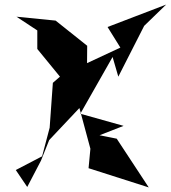

<svg xmlns="http://www.w3.org/2000/svg" viewBox="-20 -777 746 839"><path d="M360 -457 361 -577 223 -687 52 -704 143 -644V-563L242 -442L211 -415L197 -219L164 -94L49 -34L99 40L159 -75L195 -165L327 -305L375 -127L367 -42L630 42L490 -171L415 -186L520 -227L331 -280L472 -528L497 -442L610 -664L706 -757L450 -659L506 -569L317 -481Z"/></svg>

Font: Asimov Silicon
Style: Regular
Weight: 400
Designer: Google
Version: Version 2.000980; 2014